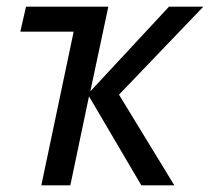

<svg xmlns="http://www.w3.org/2000/svg" viewBox="-20 -556 630 576"><path d="M104 0 201 -461H41L58 -536H305L251 -282L487 -536H590L337 -272L503 0H404L247 -267L191 0Z"/></svg>

Font: Noto Sans Display
Style: Italic
Weight: 400
Italic angle: -12°
Designer: Monotype Design Team
Foundry: Monotype Imaging Inc.
Version: Version 2.003